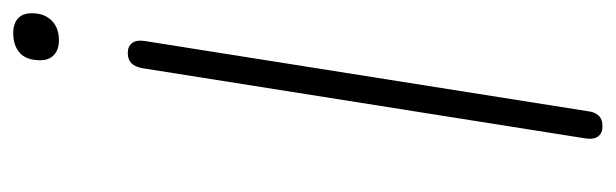

<svg xmlns="http://www.w3.org/2000/svg" viewBox="-340 -584 930 290"><g transform="rotate(-90 125.0 -439.0)"><path d="M79 6Q69 6 64 -0.5Q59 -7 61 -20L167 -689Q169 -700 174.5 -705.5Q180 -711 190 -711Q200 -711 205 -704.5Q210 -698 208 -685L102 -16Q101 -6 95.5 0Q90 6 79 6ZM209 -815Q195 -815 187 -822.5Q179 -830 179 -843Q179 -864 190 -874Q201 -884 220 -884Q234 -884 242 -877Q250 -870 250 -856Q250 -837 239 -826Q228 -815 209 -815Z"/></g></svg>

Font: Nunito ExtraLight ExtraLight
Style: Italic
Weight: 250
Italic angle: -9°
Version: Version 3.602